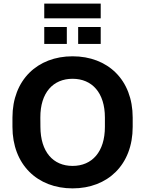

<svg xmlns="http://www.w3.org/2000/svg" viewBox="-20 -1045 813 1076"><path d="M386.7 10.7C583.5 10.7 723.6 -121.6 723.6 -334V-386.2C723.6 -597.7 584 -729.5 386.7 -729.5C189.9 -729.5 49.8 -597.2 49.8 -386.2V-334C49.8 -122.6 189.5 10.7 386.7 10.7ZM386.7 -115.2C277.8 -115.2 207 -193.8 206.5 -334L206.1 -386.2C205.6 -525.9 277.8 -603.5 386.7 -603.5C496.1 -603.5 567.9 -524.9 567.9 -386.2V-334C567.9 -194.3 496.1 -115.2 386.7 -115.2ZM544.4 -942.4V-1024.9H228V-942.4ZM354.5 -798.8V-893.6H228V-798.8ZM544.4 -798.8V-893.6H418V-798.8Z"/></svg>

Font: Winston
Style: Bold
Weight: 700
Designer: Vernon Adams, Kim Jin-seong, David Berlow, Cristiano Sobral
Foundry: The Winston Project Authors
Version: Version 3.004